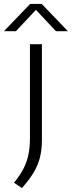

<svg xmlns="http://www.w3.org/2000/svg" viewBox="-56 -820 366 978"><path d="M55.5 138 15.5 110.5Q44 75.5 61.8 42.5Q79.5 9.5 88 -28.5Q96.5 -66.5 96.5 -116V-595H157.5V-107Q157.5 -56.5 147 -16.2Q136.5 24 114 61Q91.5 98 55.5 138ZM-36 -661 97.5 -800H156.5L290 -661H229L118 -779.5H136L25 -661Z"/></svg>

Font: Encode Sans SC SemiExpanded Light
Style: Regular
Weight: 300
Width: 6
Designer: Multiple Designers
Foundry: Impallari Type
Version: Version 3.002